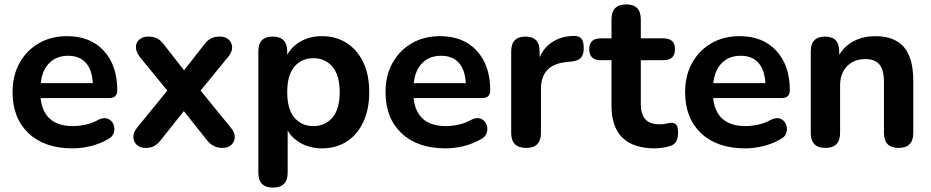

<svg xmlns="http://www.w3.org/2000/svg" viewBox="-20 -663 4224 871"><path d="M309 10Q182 10 109.5 -58.5Q37 -127 37 -245Q37 -321 69 -378Q101 -435 156.5 -467Q212 -499 284 -499Q390 -499 451 -432.5Q512 -366 512 -253Q512 -218 474 -218H164Q178 -91 311 -91Q339 -91 370 -98Q401 -105 429 -121Q454 -132 471.5 -123.5Q489 -115 495.5 -97Q502 -79 496 -60Q490 -41 467 -30Q434 -11 392.5 -0.5Q351 10 309 10ZM165 -286H401Q398 -346 369.5 -378Q341 -410 289 -410Q236 -410 203.5 -377Q171 -344 165 -286Z M640 8Q616 8 601 -5.5Q586 -19 585 -40.5Q584 -62 602 -84L739 -252L614 -405Q596 -429 596.5 -450Q597 -471 612.5 -484Q628 -497 652 -497Q676 -497 692 -489Q708 -481 722 -463L815 -344L908 -463Q922 -481 938 -489Q954 -497 978 -497Q1003 -497 1017.5 -483.5Q1032 -470 1033 -449Q1034 -428 1015 -405L890 -252L1027 -84Q1046 -62 1045 -40.5Q1044 -19 1029 -5.5Q1014 8 989 8Q946 8 919 -27L814 -159L709 -27Q695 -9 679.5 -0.5Q664 8 640 8Z M1402 -91Q1455 -91 1488 -129.5Q1521 -168 1521 -245Q1521 -322 1488 -360.5Q1455 -399 1402 -399Q1348 -399 1315.5 -360.5Q1283 -322 1283 -245Q1283 -168 1315.5 -129.5Q1348 -91 1402 -91ZM1218 188Q1152 188 1152 120V-430Q1152 -497 1217 -497Q1283 -497 1283 -430V-414Q1304 -453 1345.5 -476Q1387 -499 1440 -499Q1504 -499 1552.5 -468Q1601 -437 1628 -380.5Q1655 -324 1655 -245Q1655 -167 1628 -109.5Q1601 -52 1553 -21Q1505 10 1440 10Q1389 10 1347.5 -12Q1306 -34 1285 -71V120Q1285 188 1218 188Z M2001 10Q1874 10 1801.5 -58.5Q1729 -127 1729 -245Q1729 -321 1761 -378Q1793 -435 1848.5 -467Q1904 -499 1976 -499Q2082 -499 2143 -432.5Q2204 -366 2204 -253Q2204 -218 2166 -218H1856Q1870 -91 2003 -91Q2031 -91 2062 -98Q2093 -105 2121 -121Q2146 -132 2163.5 -123.5Q2181 -115 2187.5 -97Q2194 -79 2188 -60Q2182 -41 2159 -30Q2126 -11 2084.5 -0.5Q2043 10 2001 10ZM1857 -286H2093Q2090 -346 2061.5 -378Q2033 -410 1981 -410Q1928 -410 1895.5 -377Q1863 -344 1857 -286Z M2367 8Q2299 8 2299 -60V-430Q2299 -497 2364 -497Q2428 -497 2428 -430V-403Q2447 -448 2487.5 -473.5Q2528 -499 2582 -500Q2605 -501 2616.5 -489Q2628 -477 2628 -446Q2629 -419 2617 -403Q2605 -387 2573 -384L2554 -382Q2434 -372 2434 -260V-60Q2434 8 2367 8Z M2952 10Q2754 10 2754 -184V-390H2705Q2653 -390 2653 -440Q2653 -489 2705 -489H2754V-575Q2754 -643 2821 -643Q2887 -643 2887 -575V-489H2990Q3042 -489 3042 -440Q3042 -390 2990 -390H2887V-191Q2887 -145 2907.5 -122Q2928 -99 2974 -99Q2990 -99 3003.5 -102.5Q3017 -106 3027 -106Q3039 -106 3047.5 -97.5Q3056 -89 3056 -61Q3056 -39 3049 -24Q3042 -9 3024 -2Q3011 3 2989 6.5Q2967 10 2952 10Z M3360 10Q3233 10 3160.5 -58.5Q3088 -127 3088 -245Q3088 -321 3120 -378Q3152 -435 3207.5 -467Q3263 -499 3335 -499Q3441 -499 3502 -432.5Q3563 -366 3563 -253Q3563 -218 3525 -218H3215Q3229 -91 3362 -91Q3390 -91 3421 -98Q3452 -105 3480 -121Q3505 -132 3522.5 -123.5Q3540 -115 3546.5 -97Q3553 -79 3547 -60Q3541 -41 3518 -30Q3485 -11 3443.5 -0.5Q3402 10 3360 10ZM3216 -286H3452Q3449 -346 3420.5 -378Q3392 -410 3340 -410Q3287 -410 3254.5 -377Q3222 -344 3216 -286Z M3724 8Q3658 8 3658 -60V-430Q3658 -497 3723 -497Q3787 -497 3787 -430V-414Q3812 -456 3855 -477.5Q3898 -499 3950 -499Q4038 -499 4080.5 -449.5Q4123 -400 4123 -297V-60Q4123 8 4057 8Q3990 8 3990 -60V-291Q3990 -346 3969.5 -370.5Q3949 -395 3906 -395Q3854 -395 3822.5 -362.5Q3791 -330 3791 -275V-60Q3791 8 3724 8Z"/></svg>

Font: Chiron GoRound TC SB
Style: Regular
Weight: 500
Designer: Ryoko NISHIZUKA 西塚涼子 (kana, bopomofo & ideographs); Paul D. Hunt (Latin, Greek & Cyrillic); Sandoll Communications 산돌커뮤니
Foundry: Adobe
Version: Version 1.000;hotconv 1.1.1;makeotfexe 2.6.0